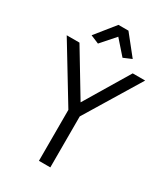

<svg xmlns="http://www.w3.org/2000/svg" viewBox="-217 -997 959 1096"><g transform="rotate(30 262.5 -449.5)"><path d="M230 -899 127 -771 182 -748 263 -840 344 -748 398 -771 296 -899ZM4 -700 225 -336V0H300V-336L521 -700H439L264 -408L88 -700Z"/></g></svg>

Font: Mint Spirit
Style: Regular
Weight: 400
Designer: HARENDAL Hirwen
Foundry: Arkandis Digital Foundry.
Version: Version 1.004;FFEdit